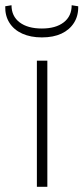

<svg xmlns="http://www.w3.org/2000/svg" viewBox="-47 -714 319 734"><path d="M134 -482V0H94V-482ZM227 -694 252 -690Q253 -654 236 -627Q219 -600 188 -585.5Q157 -571 113 -571Q70 -571 38 -585.5Q6 -600 -11 -627Q-28 -654 -27 -690L-3 -694Q-3 -652 28 -628.5Q59 -605 113 -605Q166 -605 196.5 -628.5Q227 -652 227 -694Z"/></svg>

Font: Exo 2 ExtraLight
Style: Regular
Weight: 250
Designer: Natanael Gama
Foundry: Natanael Gama
Version: Version 2.010